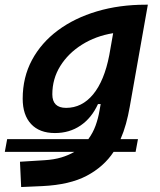

<svg xmlns="http://www.w3.org/2000/svg" viewBox="-60 -542 666 797"><path d="M-40 88.4 -30.3 35.6H306.6Q325.7 9.8 336.7 -20.5Q347.7 -50.8 353 -82.5L357.9 -109.9H346.7Q320.3 -52.2 274.4 -21Q228.5 10.3 168 10.3Q104 10.3 69.1 -27.1Q34.2 -64.5 34.2 -132.3Q34.2 -221.2 72.8 -293Q111.3 -364.7 180.4 -416Q249.5 -467.3 342.5 -494.9Q435.5 -522.5 544.4 -522.5H553.7L478.5 -98.1Q472.2 -62 462.9 -28.3Q453.6 5.4 440.4 35.6H512.7L502.9 88.4H411.6Q371.1 149.9 300.3 187.5Q229.5 225.1 115.7 230.5L27.8 234.4L22.9 129.4L125.5 123Q164.1 120.6 194.3 111.6Q224.6 102.5 248.5 88.4ZM409.7 -404.3Q337.4 -392.6 280.3 -356.7Q223.1 -320.8 190.2 -267.8Q157.2 -214.8 157.2 -150.4Q157.2 -94.2 214.4 -94.2Q280.3 -94.2 326.7 -150.4Q373 -206.5 393.6 -313Z"/></svg>

Font: Cascadia Mono NF SemiBold
Style: Italic
Weight: 600
Italic angle: -10°
Monospace: yes
Designer: Aaron Bell
Foundry: Saja Typeworks
Version: Version 2404.023; ttfautohint (v1.8.4)